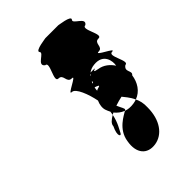

<svg xmlns="http://www.w3.org/2000/svg" viewBox="-161 -823 635 635"><g transform="rotate(-45 156.0 -506.0)"><path d="M109 -571C126 -571 143 -526 150 -490C144 -477 142 -462 146 -451C148 -446 150 -440 153 -435C152 -430 152 -426 151 -422C154 -423 155 -425 158 -426C166 -416 176 -408 189 -403C190 -404 191 -404 192 -405C196 -408 188 -418 181 -435C193 -439 204 -442 214 -444C219 -437 232 -424 241 -404C269 -414 285 -440 289 -469C303 -480 276 -494 297 -509C320 -509 273 -571 297 -571C320 -571 242 -603 266 -603C289 -603 273 -634 296 -634H297C320 -634 273 -696 297 -696C320 -713 267 -728 278 -740C289 -753 228 -759 234 -759H172C178 -759 116 -753 127 -740C138 -728 86 -714 109 -696C132 -696 86 -634 109 -634C132 -634 117 -603 141 -603C164 -603 86 -571 109 -571ZM124 -326C115 -276 140 -248 181 -254C221 -260 250 -299 250 -358C251 -377 247 -392 241 -404C236 -402 231 -401 225 -400C212 -398 199 -399 189 -403C177 -395 131 -375 124 -326ZM126 -394C109 -359 122 -350 127 -362C131 -371 145 -391 151 -422C137 -414 126 -405 126 -394ZM171 -515C171 -520 172 -524 173 -529C183 -525 194 -522 181 -519C177 -518 174 -517 171 -515ZM177 -542C178 -544 179 -547 180 -549C183 -547 183 -544 177 -542ZM189 -565C190 -567 193 -568 194 -569C196 -568 195 -567 189 -565ZM198 -573C205 -578 214 -582 225 -583C272 -588 278 -548 274 -529C263 -546 246 -560 225 -563C185 -570 243 -573 203 -573Z"/></g></svg>

Font: bitstorm
Style: maxext
Weight: 400
Version: Version 0.2